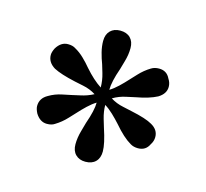

<svg xmlns="http://www.w3.org/2000/svg" viewBox="-60 -833 487 454"><g transform="rotate(15 183.5 -605.5)"><path d="M234 -551Q225 -561 214.5 -571Q204 -581 194 -587Q194 -571 199 -554Q204 -537 205 -534Q217 -498 217 -479Q217 -463 208 -454Q199 -445 183 -445Q168 -445 159 -454Q150 -463 150 -479Q150 -495 155 -512.5Q160 -530 161 -534Q173 -568 173 -587Q163 -581 152.5 -571Q142 -561 133 -551Q131 -549 118.5 -535.5Q106 -522 91 -513Q84 -508 72 -508Q55 -508 44 -526Q39 -536 39 -543Q39 -562 57 -572Q72 -581 89.5 -584.5Q107 -588 111 -589Q114 -590 131 -593.5Q148 -597 163 -605Q149 -614 131.5 -617.5Q114 -621 110 -622Q74 -630 57 -639Q39 -650 39 -668Q39 -675 44 -685Q55 -703 72 -703Q84 -703 91 -698Q102 -692 112.5 -682Q123 -672 132 -661Q153 -637 173 -624Q173 -641 168 -658Q163 -675 162 -678Q157 -691 153.5 -705Q150 -719 150 -732Q150 -748 159 -757Q168 -766 183 -766Q199 -766 208 -757Q217 -748 217 -732Q217 -716 212 -699Q207 -682 206 -678Q194 -644 194 -624Q204 -630 214.5 -640Q225 -650 234 -660Q236 -662 248.5 -675.5Q261 -689 276 -698Q284 -703 295 -703Q314 -703 322 -686Q328 -677 328 -667Q328 -650 310 -639Q291 -629 258 -623Q255 -622 237.5 -618.5Q220 -615 205 -606Q219 -597 236.5 -593.5Q254 -590 257 -589Q295 -581 310 -572Q328 -562 328 -544Q328 -534 322 -525Q314 -508 295 -508Q284 -508 276 -513Q257 -524 234 -551Z"/></g></svg>

Font: Raigarh Medium
Style: Regular
Weight: 500
Designer: jaikishan Patel
Foundry: MagicType
Version: Version 1.000